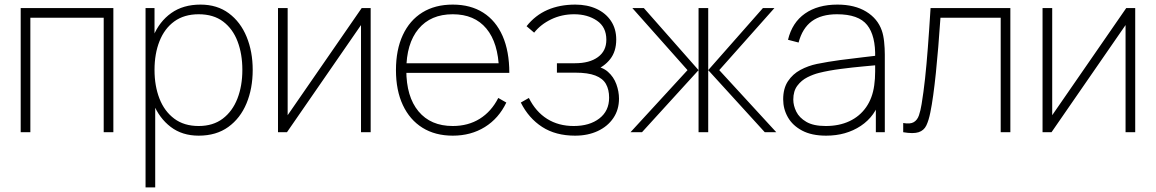

<svg xmlns="http://www.w3.org/2000/svg" viewBox="-20 -575 5027 835"><path d="M112 0H70V-540H473V0H431V-498H112Z M844 15Q772.5 15 722.5 -23Q672.5 -61 646.2 -125.8Q620 -190.5 620 -271Q620 -353 646.5 -417.2Q673 -481.5 724.8 -518.2Q776.5 -555 852 -555Q924.5 -555 975.2 -517.2Q1026 -479.5 1052.5 -415Q1079 -350.5 1079 -271Q1079 -190 1052 -125.2Q1025 -60.5 972.8 -22.8Q920.5 15 844 15ZM655 240H613V-540H652V-115H655ZM844 -27Q906.5 -27 948.8 -59Q991 -91 1012.5 -146.2Q1034 -201.5 1034 -271Q1034 -340 1013.2 -394.8Q992.5 -449.5 950.5 -481.2Q908.5 -513 844 -513Q781 -513 738.2 -482Q695.5 -451 673.8 -396.2Q652 -341.5 652 -271Q652 -201.5 673.5 -146.2Q695 -91 737.8 -59Q780.5 -27 844 -27Z M1553 -540H1592V0H1550V-466L1228 0H1189V-540H1231V-74Z M1949 15Q1872.5 15 1817.2 -19.5Q1762 -54 1732 -118Q1702 -182 1702 -270Q1702 -358.5 1731.8 -422.5Q1761.5 -486.5 1816.8 -520.8Q1872 -555 1949 -555Q2026.5 -555 2081.5 -520Q2136.5 -485 2165.8 -418.5Q2195 -352 2195 -258H2150V-272Q2147 -388.5 2095.2 -450.8Q2043.5 -513 1949 -513Q1853 -513 1800 -449.2Q1747 -385.5 1747 -270Q1747 -154.5 1800 -90.8Q1853 -27 1949 -27Q2016 -27 2066.5 -58.5Q2117 -90 2147 -149L2182 -129Q2149 -60 2088.5 -22.5Q2028 15 1949 15ZM2169 -258H1729V-300H2169Z M2481 15Q2396.5 15 2337.8 -23Q2279 -61 2245 -129L2280 -149Q2310 -89 2359.5 -58Q2409 -27 2475 -27Q2544 -27 2586.5 -59.8Q2629 -92.5 2629 -150Q2629 -185.5 2615.2 -209.8Q2601.5 -234 2569.2 -246.5Q2537 -259 2482 -259H2402V-300H2481Q2544 -300 2580.5 -326.8Q2617 -353.5 2617 -402Q2617 -457.5 2576 -485.2Q2535 -513 2477 -513Q2423 -513 2377.2 -491Q2331.5 -469 2303 -433L2270 -461Q2307.5 -508.5 2360.8 -531.8Q2414 -555 2482 -555Q2534 -555 2574.2 -536.5Q2614.5 -518 2637.2 -483.8Q2660 -449.5 2660 -403Q2660 -351.5 2633.8 -318Q2607.5 -284.5 2564 -268L2558 -288Q2598.5 -285 2623.8 -262.8Q2649 -240.5 2660.5 -208.8Q2672 -177 2672 -146Q2672 -98 2647.5 -61.8Q2623 -25.5 2579.8 -5.2Q2536.5 15 2481 15Z M2772 0H2722L2970 -270L2730 -540H2780L3018 -270V-540H3060V-270L3298 -540H3348L3108 -270L3356 0H3306L3060 -270V0H3018V-270Z M3573 15Q3510 15 3468.5 -7Q3427 -29 3406.5 -65Q3386 -101 3386 -143Q3386 -190.5 3406.8 -221.8Q3427.5 -253 3461 -271Q3494.5 -289 3533 -297Q3580 -306.5 3633.8 -313.8Q3687.5 -321 3733 -326Q3778.5 -331 3801 -334L3786 -324Q3788.5 -419.5 3751.2 -466.2Q3714 -513 3620 -513Q3552 -513 3510.8 -482.8Q3469.5 -452.5 3453 -390L3407 -402Q3425 -477 3480.8 -516Q3536.5 -555 3622 -555Q3697 -555 3747 -524.5Q3797 -494 3815 -442Q3822 -422 3825 -393.5Q3828 -365 3828 -338V0H3789V-148L3809 -147Q3787.5 -70 3723.5 -27.5Q3659.5 15 3573 15ZM3571 -27Q3629.5 -27 3674.2 -48Q3719 -69 3746.8 -108.8Q3774.5 -148.5 3782 -204Q3786 -232 3786 -264Q3786 -296 3786 -310L3808 -293Q3781.5 -290.5 3734.8 -286.2Q3688 -282 3636 -275.2Q3584 -268.5 3542 -258Q3517.5 -252 3491.5 -239Q3465.5 -226 3447.8 -202.5Q3430 -179 3430 -142Q3430 -116 3443 -89.5Q3456 -63 3486.8 -45Q3517.5 -27 3571 -27Z M3908 0V-40Q3938.5 -34.5 3954 -43.8Q3969.5 -53 3976.5 -73.5Q3983.5 -94 3988 -122Q3996.5 -173.5 4003 -233.2Q4009.5 -293 4015.2 -368Q4021 -443 4027 -540H4374V0H4332V-498H4070Q4065.5 -431.5 4060.5 -370.8Q4055.5 -310 4050 -257Q4044.5 -204 4038.5 -160.8Q4032.5 -117.5 4026 -86Q4019 -51 4008.5 -29.2Q3998 -7.5 3975 0Q3952 7.5 3908 0Z M4878 -540H4917V0H4875V-466L4553 0H4514V-540H4556V-74Z"/></svg>

Font: Manrope Variable Light
Style: Regular
Weight: 200
Designer: Mikhail Sharanda
Foundry: Mikhail Sharanda
Version: Version 4.505